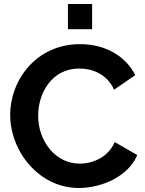

<svg xmlns="http://www.w3.org/2000/svg" viewBox="-20 -935 726 961"><path d="M320 -789H441V-915H320ZM381 -714C160 -714 31 -533 31 -360C31 -180 173 6 375 6C490 6 623 -53 667 -159L554 -224C521 -147 444 -116 379 -116C256 -116 171 -230 171 -356C171 -469 239 -592 377 -592C440 -592 515 -566 551 -486L657 -559C611 -651 511 -714 381 -714Z"/></svg>

Font: FIGSv2-sans-serif
Style: Bold
Weight: 700
Designer: Matt McInerney, Pablo Impallari, Rodrigo Fuenzalida,Mirko Velimirovic
Foundry: Matt McInerney, Pablo Impallari, Rodrigo Fuenzalida
Version: Version 4.021;hotconv 1.0.109;makeotfexe 2.5.65596